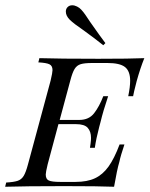

<svg xmlns="http://www.w3.org/2000/svg" viewBox="-47 -712 571 732"><path d="M503.2 -490.3Q487.9 -452.4 474.2 -403.2Q462.1 -356.5 460.5 -345.2H441.9Q449.2 -380.6 449.2 -404Q449.2 -441.1 429.4 -456.5Q409.7 -471.8 362.9 -471.8H304Q275 -471.8 260.5 -467.3Q246 -462.9 237.5 -449.2Q229 -435.5 221 -404.8L180.6 -254.8H255.6Q291.9 -254.8 311.7 -280.2Q331.5 -305.6 346.8 -345.2H365.3Q346 -287.9 336.3 -246.8L331.5 -229Q319.4 -183.1 314.5 -148.4H296Q296.8 -153.2 298.4 -165.3Q300 -177.4 300 -186.3Q300 -210.5 287.5 -224.6Q275 -238.7 242.7 -238.7H175.8L134.7 -85.5Q127.4 -54.8 127.4 -46.8Q127.4 -29 139.1 -23.8Q150.8 -18.5 182.3 -18.5H241.1Q285.5 -18.5 314.9 -32.3Q344.4 -46 366.5 -76.6Q388.7 -107.3 408.9 -161.3H427.4Q412.9 -118.5 408.1 -95.2Q399.2 -65.3 387.9 0Q331.5 -2.4 198.4 -2.4Q49.2 -2.4 -27.4 0L-23.4 -16.1Q5.6 -17.7 20.2 -22.6Q34.7 -27.4 43.1 -41.1Q51.6 -54.8 59.7 -85.5L146 -404.8Q153.2 -435.5 153.2 -444.4Q153.2 -461.3 141.5 -466.9Q129.8 -472.6 99.2 -474.2L103.2 -490.3Q179 -487.9 328.2 -487.9Q450 -487.9 503.2 -490.3ZM267.7 -599.2Q235.5 -621 219.4 -636.3Q204 -651.6 204 -667.7Q204 -677.4 209.7 -683.9Q216.9 -691.9 228.2 -691.9Q237.1 -691.9 246.8 -687.1Q256.5 -682.3 262.9 -675Q275.8 -661.3 296.8 -628.2Q336.3 -571.8 354.8 -547.6L346.8 -539.5Q313.7 -566.1 267.7 -599.2Z"/></svg>

Font: Playfair Display SC
Style: Italic
Weight: 400
Italic angle: -14°
Designer: Claus Eggers Sørensen
Foundry: Claus Eggers Sørensen
Version: Version 1.202; ttfautohint (v1.6)